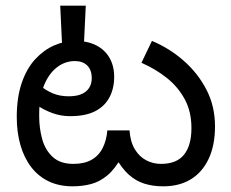

<svg xmlns="http://www.w3.org/2000/svg" viewBox="-20 -644 812 676"><path d="M555 12Q518 12 488 2.5Q458 -7 433.5 -29Q409 -51 387 -90L408 -91Q385 -49 358 -26.5Q331 -4 300.5 4Q270 12 236 12Q188 12 151.5 -5.5Q115 -23 90 -55.5Q65 -88 52 -133Q39 -178 39 -232Q39 -301 56.5 -352Q74 -403 104 -435.5Q134 -468 170.5 -484Q207 -500 245 -500Q288 -500 318.5 -484.5Q349 -469 365.5 -440.5Q382 -412 382 -373Q382 -333 365.5 -301.5Q349 -270 315 -252.5Q281 -235 227 -235Q194 -235 164 -246Q134 -257 111.5 -273Q89 -289 76 -304L100 -366Q108 -355 124.5 -340.5Q141 -326 165.5 -315.5Q190 -305 222 -305Q262 -305 282.5 -322Q303 -339 303 -369Q303 -398 287 -413.5Q271 -429 244 -429Q209 -429 180.5 -407Q152 -385 135 -343.5Q118 -302 118 -242V-234Q118 -193 128.5 -154.5Q139 -116 165.5 -91.5Q192 -67 238 -67Q277 -67 302.5 -81.5Q328 -96 341.5 -123Q355 -150 358 -185H436Q439 -144 455 -118Q471 -92 495 -79.5Q519 -67 547 -67Q602 -67 628 -99.5Q654 -132 654 -193Q654 -251 630.5 -294.5Q607 -338 567.5 -369.5Q528 -401 478 -423L515 -500Q577 -474 627 -430Q677 -386 707 -328Q737 -270 737 -199Q737 -132 714.5 -84.5Q692 -37 651.5 -12.5Q611 12 555 12ZM282 -624 275 -478H199L192 -624Z"/></svg>

Font: utelugu15
Style: Book
Weight: 400
Designer: Jelle Bosma - Monotype Design Team
Foundry: Monotype Imaging Inc.
Version: Version 2.003